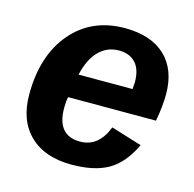

<svg xmlns="http://www.w3.org/2000/svg" viewBox="-86 -625 728 722"><g transform="rotate(15 278.0 -264.0)"><path d="M517 -232H175Q171 -216 171 -189Q171 -82 261 -82Q333 -82 365 -165L485 -128Q449 -52 395 -21Q341 10 252 10Q148 10 89.5 -46.5Q31 -103 31 -204Q31 -356 108.5 -447Q186 -538 315 -538Q417 -538 472.5 -485.5Q528 -433 528 -337Q528 -292 517 -232ZM191 -324H401L403 -351Q403 -401 379.5 -426Q356 -451 315 -451Q269 -451 237 -418.5Q205 -386 191 -324Z"/></g></svg>

Font: Libra Sans
Style: Bold Italic
Weight: 700
Italic angle: -12°
Foundry: Context Ltd
Version: Version 1.002